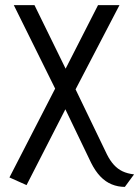

<svg xmlns="http://www.w3.org/2000/svg" viewBox="-20 -520 547 752"><path d="M399 85 276 -170 448 -500H364L237 -251L115 -500H34L196 -173L17 175L84 205L236 -92L337 118Q353 150 373 171Q393 192 417.5 202Q442 212 469 212L505 163Q479 160 460 151Q441 142 426 125.5Q411 109 399 85Z"/></svg>

Font: Advent Pro Medium
Style: Regular
Weight: 500
Designer: VivaRado, Andreas Kalpakidis
Foundry: VivaRado, Andreas Kalpakidis
Version: Version 3.000